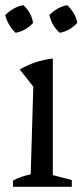

<svg xmlns="http://www.w3.org/2000/svg" viewBox="-26 -718 317 738"><path d="M24 0V-24Q39 -32 56 -38Q73 -44 92 -48L102 -385L50 -451Q79 -468 110.5 -478.5Q142 -489 177 -493V-45L250 -26V0ZM64 -698Q96 -668 101 -630Q89 -616 71 -605.5Q53 -595 34 -592Q20 -605 9.5 -622.5Q-1 -640 -6 -660Q8 -674 26 -684.5Q44 -695 64 -698ZM233 -698Q247 -684 257.5 -666.5Q268 -649 271 -630Q258 -616 240.5 -605.5Q223 -595 204 -592Q173 -618 164 -660Q177 -674 195 -684.5Q213 -695 233 -698Z"/></svg>

Font: Piazzolla
Style: Regular
Weight: 400
Designer: Juan Pablo del Peral
Foundry: Huerta Tipografica
Version: Version 1.330